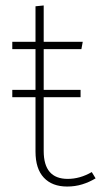

<svg xmlns="http://www.w3.org/2000/svg" viewBox="-20 -673 370 703"><path d="M275 -344V-317H25V-344H110ZM140 -120Q140 -69 162 -43.5Q184 -18 228 -18Q273 -18 316 -43L330 -20Q307 -6 281 2Q255 10 226 10Q171 10 140.5 -22.5Q110 -55 110 -118V-650L140 -653ZM283 -520 278 -493H25V-520Z"/></svg>

Font: Firava
Style: Regular
Weight: 400
Designer: Carrois Corporate & Edenspiekermann AG
Foundry: Greg Finn Gibson
Version: Version 5.000